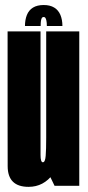

<svg xmlns="http://www.w3.org/2000/svg" viewBox="-20 -722 340 746"><path d="M192 0H288V-600H159.5V-67.5ZM137.5 -600H9.5V-254Q9.5 -156.5 9.8 -76.2Q10 4 91 4Q149.5 4 186.5 -46.2Q223.5 -96.5 223.5 -180L159.5 -187.5Q159.5 -141.5 157.5 -116.5Q155.5 -91.5 146.5 -91.5Q137.5 -91.5 137.5 -120Q137.5 -148.5 137.5 -254.5ZM150 -702.5Q124.5 -702.5 108.2 -692.5Q92 -682.5 84.5 -663.8Q77 -645 77 -621H138Q138 -634 139.2 -641.5Q140.5 -649 142.8 -652.5Q145 -656 150 -656Q153.5 -656 156 -653Q158.5 -650 160.2 -642.2Q162 -634.5 162 -621H222.5Q222.5 -645 214.8 -663.8Q207 -682.5 190.8 -692.5Q174.5 -702.5 150 -702.5Z"/></svg>

Font: Anybody UltraCondensed
Style: Bold
Weight: 700
Width: 1
Version: Version 1.113;gftools[0.9.25]